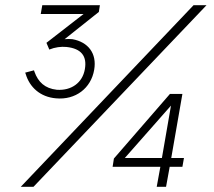

<svg xmlns="http://www.w3.org/2000/svg" viewBox="-20 -720 825 740"><path d="M196 -341C271 -334 331 -380 343 -451C354 -514 320 -558 259 -569C250 -570 239 -570 229 -569L361 -674L365 -700H143L137 -666H302L159 -555L170 -529C192 -538 215 -541 236 -539C294 -533 316 -503 307 -453C298 -401 255 -370 199 -374C153 -379 127 -404 113 -443L111 -449L77 -440L79 -435C94 -384 135 -346 196 -341ZM584 0H620L634 -77H683L689 -111H640L683 -358H635L419 -109L414 -77H598ZM60 0H109L776 -700H726ZM461 -111 639 -313 604 -111Z"/></svg>

Font: Fixel Display 20240404 ExLight
Style: Italic
Weight: 200
Italic angle: -10°
Designer: AlfaBravo + MacPaw
Foundry: Kyrylo Tkachov, Marchela Mozhyna, Serhii Makarenko, Maria Weinstein, Zakhar Kryvoshyya
Version: Version 1.211;Glyphs 3.2 (3225)